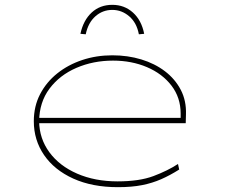

<svg xmlns="http://www.w3.org/2000/svg" viewBox="-20 -765 930 795"><path d="M468 10Q362 10 283.5 -25.5Q205 -61 162.5 -123Q120 -185 120 -263Q120 -325 146 -375Q172 -425 217 -461Q262 -497 320.5 -516.5Q379 -536 445 -536Q509 -536 565 -519Q621 -502 663 -470Q705 -438 728.5 -393Q752 -348 750 -291L749 -255H132V-277H738L728 -270V-295Q728 -361 690 -410.5Q652 -460 588.5 -487Q525 -514 448 -514Q366 -514 296.5 -484Q227 -454 185 -398Q143 -342 142 -263Q143 -191 184.5 -134.5Q226 -78 299.5 -46Q373 -14 467 -14Q557 -14 615.5 -36Q674 -58 717 -86L722 -63Q684 -39 647.5 -23Q611 -7 568.5 1.5Q526 10 468 10ZM335 -623 313 -625Q325 -681 359.5 -713Q394 -745 445 -745Q495 -745 530.5 -713Q566 -681 577 -625L555 -623Q546 -671 515 -697.5Q484 -724 445 -724Q405 -724 375 -697.5Q345 -671 335 -623Z"/></svg>

Font: Lexend Zetta Thin
Style: Regular
Weight: 250
Version: Version 1.007